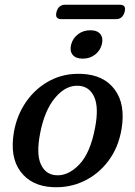

<svg xmlns="http://www.w3.org/2000/svg" viewBox="-20 -781 571 812"><path d="M326 -468.5Q419 -464.5 465.2 -402.2Q511.5 -340 494 -235Q481 -157.5 438.8 -101Q396.5 -44.5 335.2 -15.2Q274 14 203 10.5Q113.5 6.5 67 -55.2Q20.5 -117 39 -223.5Q51.5 -294.5 91 -351.2Q130.5 -408 191 -440Q251.5 -472 326 -468.5ZM215.5 -40Q267 -35.5 314.5 -84.5Q362 -133.5 382 -240.5Q398.5 -326 378.8 -370.2Q359 -414.5 315 -418Q260.5 -423 214.2 -368.8Q168 -314.5 149.5 -216Q133 -130.5 152.5 -87Q172 -43.5 215.5 -40ZM330 -533Q300 -533 287 -549.5Q274 -566 281 -593Q288 -619.5 310 -636.2Q332 -653 362 -653Q392 -653 404.8 -636.2Q417.5 -619.5 410.5 -593Q403.5 -566.5 381.8 -549.8Q360 -533 330 -533ZM219 -730.5Q227 -761 256 -761H486.5Q515.5 -761 507 -730.5Q498.5 -700 470.5 -700H239.5Q211 -700 219 -730.5Z"/></svg>

Font: Fraunces 9pt Soft
Style: Italic
Weight: 400
Italic angle: -16°
Version: Version 1.000;[0bf87f6ff]